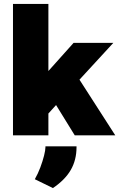

<svg xmlns="http://www.w3.org/2000/svg" viewBox="-20 -688 608 976"><path d="M46 0V-668H226V-327L354 -470H556L384 -283L566 0H360L265 -154L226 -111V0ZM249 268 157 223Q173 195 185 163Q197 131 204 103Q211 75 211 60V56H369V60Q369 125 340 175.5Q311 226 249 268Z"/></svg>

Font: Gantari Black
Style: Regular
Weight: 900
Version: Version 1.000